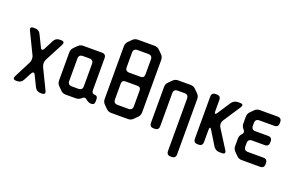

<svg xmlns="http://www.w3.org/2000/svg" viewBox="-105 -1143 2746 1776"><g transform="rotate(20 1268.0 -255.0)"><path d="M131 -243Q139 -229 139 -207Q139 -187 131 -171L46 -5Q41 7 41 11Q41 31 68 31H79Q119 31 137 -5L176 -79Q185 -95 194 -95Q205 -95 212 -79L263 25Q280 61 321 61H335Q362 61 362 42Q362 37 357 25L261 -173Q253 -192 253 -209Q253 -227 261 -245L357 -428Q362 -440 362 -444Q362 -464 335 -464H320Q280 -464 262 -428L215 -337Q206 -321 197 -321Q187 -321 180 -337L125 -449Q109 -485 68 -485H53Q26 -485 26 -466Q26 -461 31 -449Z M532 -136V-355Q532 -395 572 -395H636Q676 -395 676 -355V-136Q676 -96 636 -96H572Q532 -96 532 -136ZM494 -26Q515 -5 543 -5H643Q675 -5 697 -27Q708 -38 720 -38Q732 -38 741 -29Q767 -6 795 -6Q827 -6 827 -42V-61Q827 -96 797 -96Q767 -96 767 -131V-445Q767 -485 727 -485H543Q514 -485 494 -465L462 -433Q442 -413 442 -384V-107Q442 -78 462 -58Z M949 -10Q969 10 998 10H1163Q1192 10 1212 -10L1244 -42Q1265 -63 1265 -91V-609Q1265 -638 1245 -658L1213 -690Q1192 -711 1164 -711H999Q969 -711 949 -691L917 -659Q897 -639 897 -610V-91Q897 -62 917 -42ZM988 -437V-580Q988 -620 1028 -620H1134Q1174 -620 1174 -580V-432Q1174 -397 1139 -397H1028Q988 -397 988 -437ZM988 -120V-274Q988 -309 1023 -309H1139Q1174 -309 1174 -274V-120Q1174 -80 1134 -80H1028Q988 -80 988 -120Z M1415 10H1426Q1466 10 1466 -30V-354Q1466 -394 1506 -394H1572Q1612 -394 1612 -354V161Q1612 201 1652 201H1662Q1702 201 1702 161V-383Q1702 -412 1682 -432L1650 -464Q1629 -485 1601 -485H1477Q1448 -485 1428 -465L1395 -432Q1375 -412 1375 -383V-30Q1375 10 1415 10Z M1847 9H1857Q1897 9 1897 -31V-152Q1897 -174 1904 -174Q1911 -174 1920 -159L2002 -25Q2024 9 2063 9H2090Q2115 9 2115 -8Q2115 -16 2109 -25L1992 -210Q1983 -225 1983 -242Q1983 -261 1993 -277L2108 -452Q2114 -463 2114 -469Q2114 -485 2090 -485H2066Q2027 -485 2004 -452L1922 -327Q1912 -312 1905 -312Q1897 -312 1897 -335V-445Q1897 -485 1857 -485H1847Q1807 -485 1807 -445V-31Q1807 9 1847 9ZM2109 91V89H2108Z M2232 -13Q2252 7 2281 7H2462Q2502 7 2502 -33V-43Q2502 -83 2462 -83H2310Q2270 -83 2270 -123V-156Q2270 -196 2310 -196H2434Q2474 -196 2474 -236V-247Q2474 -287 2434 -287H2310Q2270 -287 2270 -327V-354Q2270 -394 2310 -394H2456Q2496 -394 2496 -434V-445Q2496 -485 2456 -485H2281Q2252 -485 2232 -465L2200 -433Q2180 -413 2180 -384V-316Q2180 -288 2200 -266Q2212 -254 2212 -241Q2212 -229 2202 -219L2200 -217Q2180 -197 2180 -167V-94Q2180 -65 2200 -45Z"/></g></svg>

Font: WD-XL Lubrifont TC
Style: Regular
Weight: 400
Designer: [WD-XL Lubrifont] Copyright 2020-2022 (c) NightFurySL2001, Skr-ZERO; [ZCOOL QingKe HuangYou] Copyright 2018-2022 (c) The
Version: Version 2.001;hotconv 1.1.1;makeotfexe 2.6.0